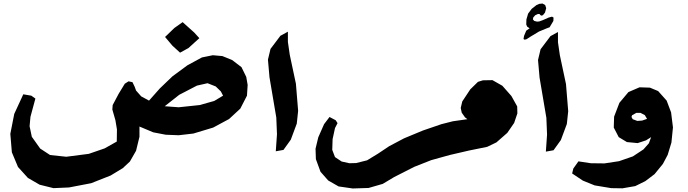

<svg xmlns="http://www.w3.org/2000/svg" viewBox="-20 -905 3940 1099"><path d="M833 -329.1 788.1 -353.5 758.8 -386.7 751 -408.2 738.3 -434.6 715.8 -439.5 694.3 -425.8 659.2 -368.2 625 -303.7 623 -278.3 640.6 -216.8 649.4 -164.1 648.4 -94.7 579.1 -55.7 488.3 -24.4 359.4 -7.8 266.6 -17.6 210 -54.7 162.1 -122.1 149.4 -182.6 154.3 -236.3 182.6 -340.8 159.2 -357.4 113.3 -365.2 61.5 -252.9 39.1 -138.7 47.9 -33.2 83 50.8 139.6 113.3 207 152.3 286.1 171.9 375 168 502 143.6 613.3 99.6 682.6 57.6 723.6 19.5 758.8 -42 778.3 -122.1V-180.7L857.4 -147.5L928.7 -133.8L1002.9 -130.9L1086.9 -140.6L1200.2 -174.8L1291 -223.6L1355.5 -283.2L1393.6 -357.4L1397.5 -418.9L1389.6 -464.8L1362.3 -520.5L1308.6 -561.5L1252.9 -584L1198.2 -588.9L1135.7 -576.2L1052.7 -531.2L966.8 -467.8L894.5 -398.4ZM922.9 -296.9 1005.9 -362.3 1107.4 -415 1168 -428.7 1214.8 -410.2 1244.1 -381.8 1256.8 -357.4 1206.1 -327.1 1123 -303.7 1002.9 -291ZM1025.4 -778.3 978.5 -745.1 924.8 -693.4 966.8 -643.6 1010.7 -603.5 1058.6 -629.9 1121.1 -686.5 1091.8 -718.8Z M1585 -700.2 1528.3 -625 1513.7 -563.5 1522.5 -462.9 1561.5 -232.4 1565.4 -136.7 1558.6 -39.1 1602.5 -46.9 1644.5 -105.5 1678.7 -197.3 1686.5 -270.5 1673.8 -425.8 1638.7 -590.8 1627.9 -665V-723.6Z M2448.2 11.7 2553.7 -17.6 2663.1 -43 2602.5 -133.8 2506.8 -194.3 2401.4 -158.2 2293 -113.3 2208 -68.4 2143.6 -25.4 2081.1 12.7 2018.6 28.3 1979.5 29.3 1935.5 19.5 1897.5 -5.9 1881.8 -46.9 1883.8 -108.4 1897.5 -171.9 1912.1 -200.2 1901.4 -216.8 1866.2 -235.4 1835 -194.3 1801.8 -119.1 1786.1 -53.7 1788.1 5.9 1814.5 78.1 1858.4 127.9 1918 162.1 1999 173.8 2089.8 170.9 2170.9 147.5 2236.3 108.4 2351.6 49.8Z M2506.8 -194.3 2663.1 -43 2768.6 -64.5 2821.3 -89.8 2883.8 -144.5 2922.9 -201.2 2941.4 -255.9 2940.4 -295.9 2907.2 -355.5 2855.5 -414.1 2798.8 -446.3 2744.1 -445.3 2715.8 -436.5 2671.9 -393.6 2626 -324.2 2617.2 -287.1 2623 -259.8 2641.6 -233.4 2655.3 -222.7 2572.3 -210.9Z M3087.9 -818.4 3099.6 -833 3106.4 -858.4 3100.6 -876 3085 -884.8 3066.4 -882.8 3050.8 -876 3023.4 -854.5 3002.9 -827.1 2993.2 -793.9 2992.2 -764.6 2998 -752 3011.7 -743.2 2992.2 -729.5 2979.5 -699.2 2976.6 -681.6 2983.4 -677.7 2994.1 -680.7 3016.6 -695.3 3065.4 -724.6 3105.5 -741.2 3126 -749 3147.5 -785.2 3148.4 -804.7 3139.6 -809.6 3121.1 -804.7 3087.9 -790 3066.4 -782.2 3053.7 -781.2 3038.1 -785.2 3030.3 -793.9 3032.2 -804.7 3043 -817.4 3059.6 -825.2 3069.3 -824.2 3073.2 -818.4 3080.1 -815.4ZM3130.9 -698.2 3074.2 -623 3059.6 -561.5 3068.4 -460.9 3107.4 -230.5 3111.3 -134.8 3104.5 -37.1 3148.4 -44.9 3190.4 -103.5 3224.6 -195.3 3232.4 -268.6 3219.7 -423.8 3184.6 -588.9 3173.8 -663.1V-721.7Z M3254.9 87.9 3316.4 128.9 3383.8 156.2 3478.5 171.9 3543 172.9 3616.2 160.2 3673.8 131.8 3726.6 91.8 3774.4 33.2 3801.8 -18.6 3823.2 -88.9 3832 -175.8 3821.3 -261.7 3795.9 -329.1 3747.1 -383.8 3700.2 -403.3 3640.6 -405.3 3577.1 -377.9 3525.4 -316.4 3495.1 -237.3 3493.2 -174.8 3521.5 -120.1 3568.4 -91.8 3629.9 -85.9 3677.7 -101.6 3707 -120.1 3694.3 -85 3663.1 -49.8 3602.5 -9.8 3523.4 17.6 3439.5 30.3 3361.3 29.3 3291 18.6 3261.7 59.6ZM3683.6 -224.6 3655.3 -214.8 3627.9 -212.9 3601.6 -222.7 3594.7 -235.4 3597.7 -245.1 3622.1 -258.8H3646.5L3670.9 -246.1Z"/></svg>

Font: MaokenAssortedSans-TC
Style: Regular
Weight: 500
Version: Version 0.83